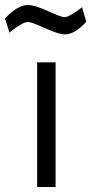

<svg xmlns="http://www.w3.org/2000/svg" viewBox="-54 -750 366 770"><path d="M95 0V-500H169V0ZM275 -721 292 -663Q246 -612 206 -612Q182 -612 127 -637Q72 -662 58 -662Q47 -662 28.5 -651Q10 -640 -3 -630L-16 -619L-34 -676Q17 -730 58 -730Q85 -730 138.5 -705.5Q192 -681 205 -681Q214 -681 231.5 -691Q249 -701 262 -711Z"/></svg>

Font: TitilliumText22L Rg
Style: Regular
Weight: 400
Designer: Campivisivi
Foundry: Campivisivi
Version: 1.000